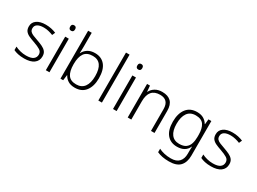

<svg xmlns="http://www.w3.org/2000/svg" viewBox="-47 -1578 3526 2636"><g transform="rotate(30 1715.5 -260.0)"><path d="M423 -141Q423 -69 369 -29.5Q315 10 217 10Q161 10 118 0.5Q75 -9 46 -24V-79Q81 -61 126 -49.5Q171 -38 218 -38Q296 -38 331.5 -64.5Q367 -91 367 -137Q367 -181 330 -204.5Q293 -228 221 -253Q171 -270 133.5 -287.5Q96 -305 75 -332Q54 -359 54 -406Q54 -470 106 -506Q158 -542 245 -542Q293 -542 334.5 -533Q376 -524 411 -509L390 -462Q359 -475 320 -484.5Q281 -494 242 -494Q179 -494 144 -472Q109 -450 109 -408Q109 -376 126 -357.5Q143 -339 175 -326Q207 -313 253 -297Q301 -280 339 -262Q377 -244 400 -216Q423 -188 423 -141Z M586 -729Q625 -729 625 -686Q625 -642 586 -642Q547 -642 547 -686Q547 -729 586 -729ZM614 -532V0H557V-532Z M846 -550Q846 -521 845 -488.5Q844 -456 843 -436H846Q866 -481 912 -511.5Q958 -542 1027 -542Q1129 -542 1186.5 -472.5Q1244 -403 1244 -267Q1244 -141 1186.5 -65.5Q1129 10 1019 10Q952 10 909.5 -17.5Q867 -45 847 -86H843L832 0H789V-760H846ZM1020 -493Q927 -493 886.5 -435Q846 -377 846 -267V-260Q846 -152 884.5 -95.5Q923 -39 1013 -39Q1098 -39 1141.5 -98.5Q1185 -158 1185 -268Q1185 -493 1020 -493Z M1446 0H1389V-760H1446Z M1651 -729Q1690 -729 1690 -686Q1690 -642 1651 -642Q1612 -642 1612 -686Q1612 -729 1651 -729ZM1679 -532V0H1622V-532Z M2093 -542Q2184 -542 2232 -495Q2280 -448 2280 -348V0H2224V-344Q2224 -420 2189 -456.5Q2154 -493 2087 -493Q1912 -493 1912 -290V0H1855V-532H1901L1909 -440H1913Q1934 -484 1980 -513Q2026 -542 2093 -542Z M2646 -542Q2708 -542 2749.5 -517.5Q2791 -493 2816 -451H2820L2828 -532H2874V17Q2874 122 2820 181Q2766 240 2645 240Q2585 240 2538.5 230.5Q2492 221 2455 204V149Q2492 168 2541 179.5Q2590 191 2647 191Q2734 191 2776 145Q2818 99 2818 20V-11Q2818 -32 2818.5 -53.5Q2819 -75 2820 -94H2817Q2771 10 2639 10Q2536 10 2478 -60Q2420 -130 2420 -262Q2420 -391 2478 -466.5Q2536 -542 2646 -542ZM2652 -493Q2565 -493 2522 -432Q2479 -371 2479 -261Q2479 -153 2522 -96Q2565 -39 2646 -39Q2712 -39 2749.5 -65.5Q2787 -92 2802.5 -139Q2818 -186 2818 -246V-281Q2818 -382 2780.5 -437.5Q2743 -493 2652 -493Z M3385 -141Q3385 -69 3331 -29.5Q3277 10 3179 10Q3123 10 3080 0.5Q3037 -9 3008 -24V-79Q3043 -61 3088 -49.5Q3133 -38 3180 -38Q3258 -38 3293.5 -64.5Q3329 -91 3329 -137Q3329 -181 3292 -204.5Q3255 -228 3183 -253Q3133 -270 3095.5 -287.5Q3058 -305 3037 -332Q3016 -359 3016 -406Q3016 -470 3068 -506Q3120 -542 3207 -542Q3255 -542 3296.5 -533Q3338 -524 3373 -509L3352 -462Q3321 -475 3282 -484.5Q3243 -494 3204 -494Q3141 -494 3106 -472Q3071 -450 3071 -408Q3071 -376 3088 -357.5Q3105 -339 3137 -326Q3169 -313 3215 -297Q3263 -280 3301 -262Q3339 -244 3362 -216Q3385 -188 3385 -141Z"/></g></svg>

Font: Noto Sans Arabic UI Lt
Style: Regular
Weight: 300
Designer: Monotype Design Team, Nadine Chahine and Nizar Qandah
Foundry: Monotype Imaging Inc.
Version: Version 2.010; ttfautohint (v1.8.4.7-5d5b)